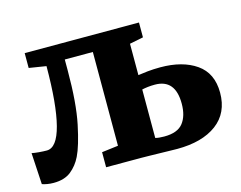

<svg xmlns="http://www.w3.org/2000/svg" viewBox="-83 -682 1021 813"><g transform="rotate(-15 428.0 -275.0)"><path d="M59.5 6.5Q44.5 6.5 31.5 4.2Q18.5 2 9 -1.5L1 -139.5Q11.5 -137 31.8 -135.2Q52 -133.5 66.5 -133.5Q111 -133.5 134 -222.2Q157 -311 157.5 -479L82.5 -491V-556H583.5V-491L523.5 -479V-341.5Q539 -344 565.5 -346.8Q592 -349.5 621 -349.5Q718.5 -349.5 778.5 -307.8Q838.5 -266 838.5 -180.5Q838.5 -91.5 775 -44.2Q711.5 3 601.5 3Q593.5 3 572.8 2.5Q552 2 526.5 1.5Q501 1 478 0.5Q455 0 442.5 0H290.5V-66L362.5 -75V-486H239.5V-438Q239.5 -295 220.8 -205.5Q202 -116 181.5 -74.5Q164.5 -39.5 135.8 -16.5Q107 6.5 59.5 6.5ZM562.5 -62Q621 -62 645.2 -93Q669.5 -124 669.5 -177.5Q669.5 -284.5 580 -284.5Q564 -284.5 549.2 -282.8Q534.5 -281 523.5 -278.5V-66Q538 -62 562.5 -62Z"/></g></svg>

Font: Merriweather Black
Style: Regular
Weight: 900
Designer: Eben Sorkin
Foundry: Eben Sorkin
Version: Version 2.200;gftools[0.9.31]